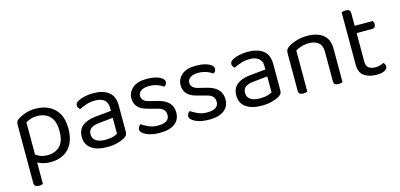

<svg xmlns="http://www.w3.org/2000/svg" viewBox="-69 -1051 3512 1685"><g transform="rotate(-15 1686.5 -208.0)"><path d="M272 13Q338 13 389 -14Q440 -41 468.5 -95.5Q497 -150 497 -232Q497 -317 465.5 -370.5Q434 -424 380.5 -449.5Q327 -475 261 -475Q213 -475 175.5 -462.5Q138 -450 111 -435Q89 -422 82 -410Q75 -398 75 -378V-48H155V-380Q175 -391 200 -400Q225 -409 261 -409Q302 -409 337.5 -392Q373 -375 394.5 -336.5Q416 -298 416 -232Q416 -138 373.5 -95.5Q331 -53 261 -53Q218 -53 187.5 -67.5Q157 -82 137 -101V-27Q154 -12 191.5 0.5Q229 13 272 13ZM155 -75 75 -77V150Q75 169 86 178Q97 187 118 187Q130 187 140 184.5Q150 182 155 180Z M788 -52Q830 -52 857.5 -60.5Q885 -69 897 -77V-222L773 -209Q721 -205 696 -186Q671 -167 671 -131Q671 -94 700.5 -73Q730 -52 788 -52ZM787 -475Q874 -475 925 -436Q976 -397 976 -313V-76Q976 -54 967.5 -42.5Q959 -31 942 -21Q918 -8 878 3Q838 14 788 14Q694 14 642.5 -23Q591 -60 591 -130Q591 -195 634.5 -229.5Q678 -264 755 -271L897 -285V-313Q897 -363 867 -386Q837 -409 786 -409Q745 -409 707.5 -397Q670 -385 641 -370Q633 -377 626.5 -386.5Q620 -396 620 -406Q620 -432 649 -446Q676 -460 711.5 -467.5Q747 -475 787 -475Z M1448 -123Q1448 -59 1401 -23Q1354 13 1265 13Q1189 13 1141 -10.5Q1093 -34 1093 -62Q1093 -74 1099.5 -85.5Q1106 -97 1119 -104Q1146 -85 1182 -69Q1218 -53 1264 -53Q1368 -53 1368 -123Q1368 -152 1350.5 -170.5Q1333 -189 1299 -197L1216 -219Q1155 -234 1127 -265.5Q1099 -297 1099 -344Q1099 -397 1142 -436Q1185 -475 1273 -475Q1320 -475 1355 -465.5Q1390 -456 1409.5 -440.5Q1429 -425 1429 -407Q1429 -394 1422.5 -384Q1416 -374 1405 -369Q1393 -377 1374.5 -386.5Q1356 -396 1331 -402.5Q1306 -409 1276 -409Q1232 -409 1205 -392Q1178 -375 1178 -344Q1178 -322 1193.5 -305.5Q1209 -289 1243 -281L1312 -264Q1380 -248 1414 -213.5Q1448 -179 1448 -123Z M1895 -123Q1895 -59 1848 -23Q1801 13 1712 13Q1636 13 1588 -10.5Q1540 -34 1540 -62Q1540 -74 1546.5 -85.5Q1553 -97 1566 -104Q1593 -85 1629 -69Q1665 -53 1711 -53Q1815 -53 1815 -123Q1815 -152 1797.5 -170.5Q1780 -189 1746 -197L1663 -219Q1602 -234 1574 -265.5Q1546 -297 1546 -344Q1546 -397 1589 -436Q1632 -475 1720 -475Q1767 -475 1802 -465.5Q1837 -456 1856.5 -440.5Q1876 -425 1876 -407Q1876 -394 1869.5 -384Q1863 -374 1852 -369Q1840 -377 1821.5 -386.5Q1803 -396 1778 -402.5Q1753 -409 1723 -409Q1679 -409 1652 -392Q1625 -375 1625 -344Q1625 -322 1640.5 -305.5Q1656 -289 1690 -281L1759 -264Q1827 -248 1861 -213.5Q1895 -179 1895 -123Z M2192 -52Q2234 -52 2261.5 -60.5Q2289 -69 2301 -77V-222L2177 -209Q2125 -205 2100 -186Q2075 -167 2075 -131Q2075 -94 2104.5 -73Q2134 -52 2192 -52ZM2191 -475Q2278 -475 2329 -436Q2380 -397 2380 -313V-76Q2380 -54 2371.5 -42.5Q2363 -31 2346 -21Q2322 -8 2282 3Q2242 14 2192 14Q2098 14 2046.5 -23Q1995 -60 1995 -130Q1995 -195 2038.5 -229.5Q2082 -264 2159 -271L2301 -285V-313Q2301 -363 2271 -386Q2241 -409 2190 -409Q2149 -409 2111.5 -397Q2074 -385 2045 -370Q2037 -377 2030.5 -386.5Q2024 -396 2024 -406Q2024 -432 2053 -446Q2080 -460 2115.5 -467.5Q2151 -475 2191 -475Z M2926 -305V-203H2846V-301Q2846 -357 2814.5 -383Q2783 -409 2730 -409Q2690 -409 2659 -399Q2628 -389 2606 -376V-203H2526V-372Q2526 -393 2534.5 -406.5Q2543 -420 2564 -433Q2590 -448 2633 -461.5Q2676 -475 2730 -475Q2821 -475 2873.5 -433.5Q2926 -392 2926 -305ZM2526 -258H2606V-2Q2601 0 2591 2.5Q2581 5 2569 5Q2548 5 2537 -3.5Q2526 -12 2526 -31ZM2846 -258H2926V-2Q2921 0 2910.5 2.5Q2900 5 2889 5Q2867 5 2856.5 -3.5Q2846 -12 2846 -31Z M3077 -264H3157V-126Q3157 -86 3180 -69.5Q3203 -53 3243 -53Q3260 -53 3281 -59Q3302 -65 3316 -73Q3322 -67 3327 -58Q3332 -49 3332 -37Q3332 -15 3306 -1Q3280 13 3234 13Q3164 13 3120.5 -18Q3077 -49 3077 -121ZM3118 -386V-452H3321Q3324 -448 3327 -439Q3330 -430 3330 -420Q3330 -404 3322 -395Q3314 -386 3300 -386ZM3157 -234H3077V-596Q3082 -598 3092.5 -600.5Q3103 -603 3115 -603Q3136 -603 3146.5 -594.5Q3157 -586 3157 -567Z"/></g></svg>

Font: Baloo Bhaijaan 2
Style: Regular
Weight: 400
Designer: Sanskriti Dholi, Noopur Datye and Ek Type
Foundry: Ek Type
Version: Version 1.701